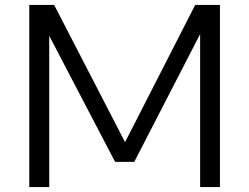

<svg xmlns="http://www.w3.org/2000/svg" viewBox="-20 -760 1013 780"><path d="M773 -740H873.5V0H793V-621.5L525.5 -102.5H447.5L180 -614.5V0H99V-740H200L488 -182.5Z"/></svg>

Font: Encode Sans Expanded
Style: Regular
Weight: 400
Width: 7
Designer: Multiple Designers
Foundry: Impallari Type
Version: Version 2.000